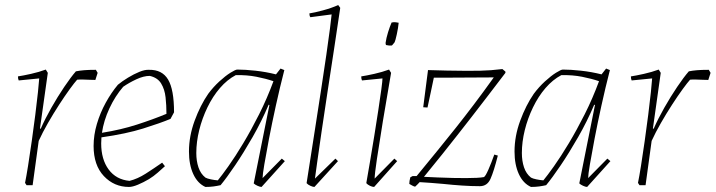

<svg xmlns="http://www.w3.org/2000/svg" viewBox="-20 -732 2829 759"><path d="M85 0 79 -9Q84 -33 91 -77Q98 -121 105.5 -174Q113 -227 119.5 -278Q126 -329 130 -367.5Q134 -406 135 -422L54 -414Q51 -420 51 -430Q71 -433 102.5 -440Q134 -447 161 -457L169 -444L138 -224L141 -223Q158 -262 183 -306Q208 -350 234 -388.5Q260 -427 280 -450Q295 -453 313 -454.5Q331 -456 359 -456L366 -444L357 -416Q351 -416 337.5 -416.5Q324 -417 309.5 -417.5Q295 -418 285 -417Q275 -406 256 -380Q237 -354 214 -318.5Q191 -283 169.5 -245.5Q148 -208 133 -175L109 0Z M490 7Q431 7 390.5 -36Q350 -79 350 -155Q350 -198 363 -242Q376 -286 398 -326Q420 -366 446 -397Q463 -411 486 -425Q509 -439 531 -448Q553 -457 569 -456Q621 -457 644.5 -417.5Q668 -378 668 -288L654 -262Q613 -245 546 -224Q479 -203 381 -189Q380 -177 380 -165Q380 -102 409.5 -62Q439 -22 492 -17Q524 -25 556 -45.5Q588 -66 621 -89L632 -75Q620 -64 603.5 -49.5Q587 -35 569 -24Q547 -11 525.5 -2Q504 7 490 7ZM467 -389Q435 -352 412.5 -303.5Q390 -255 383 -207Q458 -219 521.5 -239.5Q585 -260 638 -282Q638 -316 634.5 -347.5Q631 -379 617 -402Q603 -425 572 -432Q548 -432 519 -418.5Q490 -405 467 -389Z M792 7Q761 -7 744 -44Q727 -81 727 -133Q727 -194 749.5 -255Q772 -316 803 -361Q823 -388 847 -410Q871 -432 891 -444.5Q911 -457 918 -457Q949 -457 990 -452.5Q1031 -448 1071 -438L1089 -461L1104 -455Q1086 -385 1070.5 -314.5Q1055 -244 1043.5 -184Q1032 -124 1025 -82.5Q1018 -41 1018 -28L1094 -105L1106 -95L1014 7Q1008 7 998 2.5Q988 -2 983 -7L1045 -317L1042 -318Q1014 -252 978.5 -190Q943 -128 909.5 -78.5Q876 -29 852 0Q839 3 824.5 5Q810 7 792 7ZM841 -19Q856 -37 883 -75Q910 -113 941.5 -165.5Q973 -218 1004.5 -280.5Q1036 -343 1061 -411Q1032 -421 994 -428.5Q956 -436 912 -435Q878 -417 849.5 -384Q821 -351 800 -307.5Q779 -264 767.5 -217.5Q756 -171 756 -127Q756 -96 764.5 -70.5Q773 -45 792 -30Q799 -26 813.5 -23Q828 -20 841 -19Z M1223 7Q1217 7 1207 2.5Q1197 -2 1192 -8Q1198 -47 1207.5 -107.5Q1217 -168 1228 -239Q1239 -310 1250 -381.5Q1261 -453 1270 -515Q1279 -577 1284.5 -620Q1290 -663 1291 -675L1207 -664Q1203 -669 1203 -679Q1223 -682 1256.5 -691Q1290 -700 1317 -712L1325 -701Q1314 -626 1301 -540.5Q1288 -455 1275 -370.5Q1262 -286 1251.5 -213.5Q1241 -141 1234 -91.5Q1227 -42 1225 -26L1306 -105L1316 -95Z M1492 -422 1411 -414Q1408 -420 1408 -430Q1428 -433 1459.5 -440Q1491 -447 1518 -457L1526 -444Q1508 -341 1493.5 -252.5Q1479 -164 1470 -103.5Q1461 -43 1461 -26L1539 -105L1550 -95L1459 7Q1452 7 1442.5 2.5Q1433 -2 1428 -8Q1434 -43 1442.5 -92Q1451 -141 1459.5 -194.5Q1468 -248 1475.5 -296.5Q1483 -345 1487.5 -379Q1492 -413 1492 -422ZM1506 -554Q1505 -555 1505 -557.5Q1505 -560 1504 -561Q1507 -582 1514 -604.5Q1521 -627 1528 -643Q1537 -645 1544.5 -644Q1552 -643 1556 -642Q1554 -621 1548.5 -596Q1543 -571 1540 -565Q1538 -563 1534 -557.5Q1530 -552 1528 -552Q1519 -551 1506 -554Z M1877 4Q1844 4 1806.5 1.5Q1769 -1 1732 -5Q1707 -7 1684 -9Q1661 -11 1639 -12Q1629 -1 1621 6Q1616 5 1609.5 1.5Q1603 -2 1598 -5Q1598 -10 1599 -17Q1600 -24 1602 -31Q1605 -33 1611 -36H1627Q1673 -92 1710.5 -138Q1748 -184 1782.5 -227.5Q1817 -271 1853 -318.5Q1889 -366 1932 -426Q1887 -426 1838.5 -425.5Q1790 -425 1751 -425Q1712 -425 1695 -425Q1689 -396 1682.5 -365.5Q1676 -335 1670 -307Q1666 -307 1661.5 -307.5Q1657 -308 1653 -308L1672 -455Q1705 -454 1747 -453Q1789 -452 1826 -452Q1857 -452 1879 -452.5Q1901 -453 1921 -454.5Q1941 -456 1966 -459L1978 -449V-444Q1936 -389 1903.5 -346.5Q1871 -304 1843 -268Q1815 -232 1787.5 -197Q1760 -162 1728.5 -122.5Q1697 -83 1656 -33Q1679 -32 1710 -30.5Q1741 -29 1771.5 -28.5Q1802 -28 1823 -28Q1846 -28 1864.5 -29Q1883 -30 1893 -32Q1899 -35 1910.5 -61Q1922 -87 1934 -121L1948 -117Q1932 -54 1919 -25Q1906 4 1877 4Z M2079 7Q2048 -7 2031 -44Q2014 -81 2014 -133Q2014 -194 2036.5 -255Q2059 -316 2090 -361Q2110 -388 2134 -410Q2158 -432 2178 -444.5Q2198 -457 2205 -457Q2236 -457 2277 -452.5Q2318 -448 2358 -438L2376 -461L2391 -455Q2373 -385 2357.5 -314.5Q2342 -244 2330.5 -184Q2319 -124 2312 -82.5Q2305 -41 2305 -28L2381 -105L2393 -95L2301 7Q2295 7 2285 2.5Q2275 -2 2270 -7L2332 -317L2329 -318Q2301 -252 2265.5 -190Q2230 -128 2196.5 -78.5Q2163 -29 2139 0Q2126 3 2111.5 5Q2097 7 2079 7ZM2128 -19Q2143 -37 2170 -75Q2197 -113 2228.5 -165.5Q2260 -218 2291.5 -280.5Q2323 -343 2348 -411Q2319 -421 2281 -428.5Q2243 -436 2199 -435Q2165 -417 2136.5 -384Q2108 -351 2087 -307.5Q2066 -264 2054.5 -217.5Q2043 -171 2043 -127Q2043 -96 2051.5 -70.5Q2060 -45 2079 -30Q2086 -26 2100.5 -23Q2115 -20 2128 -19Z M2508 0 2502 -9Q2507 -33 2514 -77Q2521 -121 2528.5 -174Q2536 -227 2542.5 -278Q2549 -329 2553 -367.5Q2557 -406 2558 -422L2477 -414Q2474 -420 2474 -430Q2494 -433 2525.5 -440Q2557 -447 2584 -457L2592 -444L2561 -224L2564 -223Q2581 -262 2606 -306Q2631 -350 2657 -388.5Q2683 -427 2703 -450Q2718 -453 2736 -454.5Q2754 -456 2782 -456L2789 -444L2780 -416Q2774 -416 2760.5 -416.5Q2747 -417 2732.5 -417.5Q2718 -418 2708 -417Q2698 -406 2679 -380Q2660 -354 2637 -318.5Q2614 -283 2592.5 -245.5Q2571 -208 2556 -175L2532 0Z"/></svg>

Font: Labrada ExtraLight
Style: Italic
Weight: 200
Italic angle: -7°
Designer: Mercedes Jáuregui
Foundry: Omnibus-Type Team
Version: Version 1.000; ttfautohint (v1.8.4.7-5d5b)